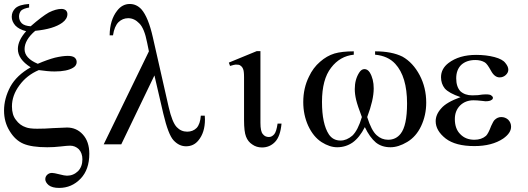

<svg xmlns="http://www.w3.org/2000/svg" viewBox="-20 -714 2614 950"><path d="M124 -694.3Q124 -689.5 124 -676.8Q95.7 -671.9 84 -661.1Q74.2 -648.4 74.2 -632.8Q74.2 -612.3 87.9 -598.6Q101.6 -585.9 131.8 -584Q187.5 -632.8 221.7 -652.3Q256.8 -669.9 284.2 -669.9Q296.9 -669.9 305.7 -663.1Q313.5 -655.3 313.5 -644.5Q313.5 -620.1 288.1 -601.6Q245.1 -570.3 154.3 -561.5Q101.6 -516.6 101.6 -470.7Q101.6 -425.8 167 -398.4Q214.8 -418.9 252 -428.7Q290 -437.5 315.4 -437.5Q337.9 -437.5 348.6 -429.7Q359.4 -420.9 359.4 -407.2Q359.4 -389.6 341.8 -378.9Q311.5 -360.4 250 -360.4Q231.4 -360.4 212.9 -362.3Q193.4 -364.3 171.9 -367.2Q112.3 -341.8 76.2 -292Q39.1 -242.2 39.1 -187.5Q39.1 -145.5 58.6 -121.1Q78.1 -93.8 108.4 -84Q126 -77.1 164.1 -77.1Q203.1 -77.1 242.2 -80.1Q293.9 -83 311.5 -83Q358.4 -83 389.6 -48.8Q421.9 -13.7 421.9 46.9Q421.9 125 378.9 169.9Q335 215.8 272.5 215.8Q238.3 215.8 220.7 202.1Q204.1 187.5 204.1 172.9Q204.1 160.2 212.9 151.4Q222.7 141.6 237.3 141.6Q247.1 141.6 273.4 148.4Q299.8 155.3 311.5 155.3Q342.8 155.3 366.2 132.8Q387.7 110.4 387.7 74.2Q387.7 43.9 370.1 24.4Q351.6 6.8 327.1 6.8Q312.5 6.8 280.3 10.7Q247.1 14.6 213.9 14.6Q136.7 14.6 95.7 -2.9Q54.7 -20.5 27.3 -66.4Q0 -110.4 0 -167Q0 -226.6 31.2 -285.2Q62.5 -341.8 131.8 -380.9Q68.4 -420.9 68.4 -471.7Q68.4 -513.7 109.4 -559.6Q74.2 -568.4 55.7 -587.9Q38.1 -608.4 38.1 -630.9Q38.1 -656.2 56.6 -673.8Q76.2 -691.4 124 -694.3Z M744.1 -340.8Q703.1 -255.9 580.1 0Q558.6 0 493.2 0Q548.8 -115.2 716.8 -460Q714.8 -470.7 708 -502.9Q694.3 -574.2 668.9 -598.6Q644.5 -624 614.3 -624Q586.9 -624 566.4 -604.5Q545.9 -584 539.1 -539.1Q533.2 -539.1 522.5 -539.1Q523.4 -615.2 559.6 -661.1Q585 -694.3 622.1 -694.3Q655.3 -694.3 679.7 -668Q713.9 -628.9 736.3 -529.3Q761.7 -414.1 814.5 -184.6Q832 -108.4 854.5 -85Q876 -62.5 906.2 -62.5Q934.6 -62.5 953.1 -81.1Q970.7 -100.6 973.6 -141.6Q980.5 -141.6 993.2 -141.6Q994.1 -128.9 994.1 -123Q994.1 -58.6 961.9 -19.5Q938.5 9.8 900.4 9.8Q866.2 9.8 838.9 -19.5Q812.5 -47.9 788.1 -151.4Q773.4 -213.9 744.1 -340.8Z M1353.5 -102.5Q1358.4 -102.5 1373 -102.5Q1367.2 -39.1 1340.8 -11.7Q1314.5 15.6 1276.4 15.6Q1249 15.6 1228.5 1Q1207 -12.7 1197.3 -38.1Q1187.5 -62.5 1187.5 -120.1Q1187.5 -123 1187.5 -126Q1187.5 -194.3 1187.5 -332Q1187.5 -363.3 1182.6 -373Q1178.7 -383.8 1168 -390.6Q1163.1 -394.5 1146.5 -394.5Q1140.6 -394.5 1118.2 -387.7Q1116.2 -393.6 1112.3 -404.3Q1146.5 -418 1250 -460.9Q1254.9 -460.9 1268.6 -460.9Q1268.6 -372.1 1268.6 -106.4Q1268.6 -63.5 1280.3 -50.8Q1291 -36.1 1310.5 -36.1Q1325.2 -36.1 1336.9 -49.8Q1347.7 -62.5 1353.5 -102.5Z M1835.9 -443.4Q1835.9 -447.3 1835.9 -460Q1918.9 -460 1971.7 -433.6Q2023.4 -404.3 2056.6 -341.8Q2088.9 -280.3 2088.9 -206.1Q2088.9 -143.6 2063.5 -89.8Q2039.1 -38.1 1995.1 -11.7Q1951.2 14.6 1912.1 14.6Q1869.1 14.6 1839.8 -8.8Q1809.6 -34.2 1785.2 -85Q1758.8 -33.2 1724.6 -8.8Q1690.4 14.6 1648.4 14.6Q1611.3 14.6 1571.3 -10.7Q1530.3 -37.1 1504.9 -91.8Q1480.5 -145.5 1480.5 -209Q1480.5 -278.3 1508.8 -335Q1529.3 -378.9 1563.5 -408.2Q1596.7 -437.5 1634.8 -449.2Q1671.9 -460 1730.5 -460Q1730.5 -454.1 1730.5 -443.4Q1662.1 -436.5 1618.2 -378.9Q1573.2 -321.3 1573.2 -210Q1573.2 -100.6 1607.4 -48.8Q1627.9 -18.6 1665 -18.6Q1695.3 -18.6 1723.6 -43Q1751 -69.3 1770.5 -134.8Q1749 -191.4 1742.2 -219.7Q1735.4 -248 1735.4 -273.4Q1735.4 -321.3 1757.8 -355.5Q1768.6 -372.1 1783.2 -372.1Q1798.8 -372.1 1809.6 -355.5Q1829.1 -323.2 1829.1 -276.4Q1829.1 -219.7 1796.9 -134.8Q1817.4 -68.4 1843.8 -44.9Q1868.2 -22.5 1900.4 -22.5Q1938.5 -22.5 1961.9 -51.8Q1994.1 -91.8 1994.1 -202.1Q1994.1 -335 1935.5 -398.4Q1899.4 -437.5 1835.9 -443.4Z M2258.8 -233.4Q2201.2 -252.9 2180.7 -276.4Q2162.1 -299.8 2162.1 -332Q2162.1 -374 2199.2 -402.3Q2252 -442.4 2335.9 -442.4Q2385.7 -442.4 2426.8 -431.6Q2466.8 -420.9 2480.5 -402.3Q2495.1 -384.8 2495.1 -369.1Q2495.1 -354.5 2482.4 -342.8Q2469.7 -331.1 2452.1 -331.1Q2426.8 -331.1 2409.2 -364.3Q2390.6 -398.4 2378.9 -405.3Q2359.4 -417 2332 -417Q2288.1 -417 2261.7 -392.6Q2237.3 -368.2 2237.3 -326.2Q2237.3 -285.2 2257.8 -262.7Q2280.3 -242.2 2316.4 -242.2Q2330.1 -242.2 2344.7 -243.2Q2369.1 -247.1 2382.8 -247.1Q2404.3 -247.1 2410.2 -242.2Q2418.9 -236.3 2418.9 -230.5Q2418.9 -222.7 2412.1 -219.7Q2404.3 -212.9 2381.8 -212.9Q2377 -212.9 2365.2 -214.8Q2339.8 -217.8 2323.2 -217.8Q2283.2 -217.8 2256.8 -192.4Q2230.5 -166 2230.5 -125Q2230.5 -76.2 2257.8 -49.8Q2284.2 -22.5 2327.1 -22.5Q2362.3 -22.5 2384.8 -42Q2396.5 -53.7 2410.2 -90.8Q2420.9 -114.3 2426.8 -120.1Q2441.4 -134.8 2460 -134.8Q2479.5 -134.8 2494.1 -122.1Q2508.8 -107.4 2508.8 -86.9Q2508.8 -55.7 2469.7 -28.3Q2414.1 8.8 2327.1 8.8Q2234.4 8.8 2185.5 -28.3Q2135.7 -67.4 2135.7 -114.3Q2135.7 -147.5 2163.1 -177.7Q2188.5 -208 2258.8 -233.4Z"/></svg>

Font: Griech2
Style: Regular
Weight: 400
Version: 001.007